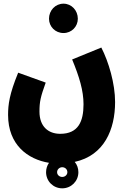

<svg xmlns="http://www.w3.org/2000/svg" viewBox="-20 -661 697 1046"><path d="M326 -481C370 -481 404 -516 404 -559C404 -604 370 -641 326 -641C281 -641 247 -604 247 -559C247 -516 281 -481 326 -481ZM24 -35C24 128 131 207 247 226C237 240 231 258 231 277C231 326 270 365 319 365C368 365 407 326 407 277C407 256 400 236 387 221C548 186 607 44 607 -105C607 -206 572 -324 532 -402L373 -337C412 -243 435 -167 435 -93C435 0 407 68 308 68C243 68 195 28 195 -53C195 -107 201 -133 229 -211L79 -265C31 -148 24 -91 24 -35ZM319 303C304 303 291 292 291 277C291 262 304 250 319 250C334 250 347 261 347 277C347 292 334 303 319 303Z"/></svg>

Font: Noto Sans Arabic ExtCond Blk
Style: Regular
Weight: 900
Width: 2
Designer: Monotype Design Team, Nadine Chahine, Nizar Qandah and Khaled Hosny
Foundry: Monotype Imaging Inc.
Version: Version 2.012